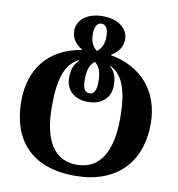

<svg xmlns="http://www.w3.org/2000/svg" viewBox="-105 -869 1129 1218"><g transform="rotate(10 459.0 -260.0)"><path d="M458 254C725 254 876 95 876 -154C876 -361 753 -503 553 -539V-543C585 -561 623 -596 623 -654C623 -709 576 -774 459 -774C344 -774 295 -709 295 -654C295 -594 333 -561 364 -544V-540C154 -505 42 -362 42 -155C42 95 178 254 458 254ZM459 -550C427 -575 415 -608 415 -653C415 -695 429 -726 459 -726C489 -726 503 -695 503 -653C503 -608 492 -575 459 -550ZM459 -277C428 -277 415 -305 415 -360C415 -427 432 -459 459 -480C486 -459 503 -427 503 -360C503 -305 490 -277 459 -277ZM458 183C311 183 239 61 239 -154C239 -333 271 -431 359 -474V-470C328 -438 315 -407 315 -350C315 -283 361 -222 459 -222C557 -222 603 -283 603 -350C603 -408 591 -438 559 -469V-473C644 -430 679 -333 679 -154C679 61 606 183 458 183Z"/></g></svg>

Font: Noto Serif Georgian Black
Style: Regular
Weight: 900
Designer: Monotype Design Team, Akaki Razmadze
Foundry: Google LLC
Version: Version 2.003